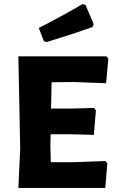

<svg xmlns="http://www.w3.org/2000/svg" viewBox="-20 -921 562 941"><path d="M384 -901 399 -897 439 -803 434 -789Q325 -750 209 -715L195 -719L170 -784Q301 -851 384 -901ZM497 -132 506 -120 496 0H70L79 -191L70 -645H502L511 -633L500 -513L343 -519L233 -518L230 -389H336L441 -392L450 -380L440 -260L325 -263H228L227 -207L229 -126H335Z"/></svg>

Font: Alegreya Sans SC ExtraBold
Style: Regular
Weight: 800
Designer: Juan Pablo del Peral
Foundry: Huerta Tipografica
Version: Version 2.007